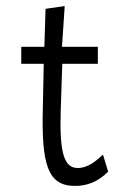

<svg xmlns="http://www.w3.org/2000/svg" viewBox="-20 -603 415 632"><path d="M227 9C266 9 302 -4 336 -38L319 -94C295 -72 269 -50 236 -50C192 -50 175 -96 180 -243L185 -393H302V-449H184L193 -583L130 -574L126 -449H50V-393H124L121 -248C116 -59 138 9 227 9Z"/></svg>

Font: Inconsolata Condensed
Style: Regular
Weight: 400
Width: 3
Monospace: yes
Designer: Raph Levien, Cyreal, Brenton Simpson
Foundry: Raph Levien, Cyreal, Google
Version: Version 3.100